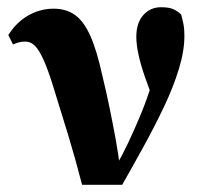

<svg xmlns="http://www.w3.org/2000/svg" viewBox="-20 -509 564 531"><path d="M207 2Q189 -68 169 -134Q149 -200 128 -267Q113 -316 100.5 -343.5Q88 -371 76.5 -382.5Q65 -394 50 -394Q40 -394 32.5 -392Q25 -390 16 -386L3 -412Q18 -436 37.5 -452Q57 -468 80 -476.5Q103 -485 128 -485Q163 -485 187.5 -467.5Q212 -450 230 -409.5Q248 -369 263 -300Q274 -255 283 -211Q292 -167 300 -123.5Q308 -80 313 -35H292L301 -50Q318 -79 334 -113Q350 -147 365.5 -183.5Q381 -220 394 -259.5Q407 -299 417 -341L412 -215Q392 -263 380 -298.5Q368 -334 362.5 -360.5Q357 -387 357 -407Q357 -446 376.5 -467.5Q396 -489 425 -489Q447 -489 458.5 -484Q470 -479 481 -469Q485 -454 487.5 -441.5Q490 -429 490 -410Q490 -368 474.5 -317.5Q459 -267 433 -212.5Q407 -158 377 -103.5Q347 -49 318 2Z"/></svg>

Font: Source Serif 4 36pt
Style: Bold
Weight: 700
Designer: Frank Grießhammer
Foundry: Adobe Systems Incorporated
Version: Version 4.004;hotconv 1.0.116;makeotfexe 2.5.65601